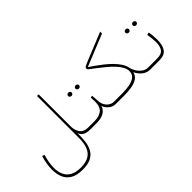

<svg xmlns="http://www.w3.org/2000/svg" viewBox="-71 -1211 2011 2011"><g transform="rotate(-45 935.0 -205.0)"><path d="M292.5 242.2Q207.5 242.2 157.2 212.9Q106.9 183.6 85 131.8Q63 80.1 63 13.2Q63 -28.3 70.6 -72.8Q78.1 -117.2 91.8 -160.6L117.7 -150.9Q106 -110.4 98.1 -67.9Q90.3 -25.4 90.3 16.1Q90.3 72.3 109.9 116.7Q129.4 161.1 173.8 187Q218.3 212.9 292.5 212.9Q399.4 212.9 448.7 156.7Q498 100.6 498 -18.6V-643.1H522.5V-170.4Q522.5 -107.4 551.8 -68.8Q581.1 -30.3 640.1 -30.3H669.9V0H640.1Q601.6 0 570.6 -13.7Q539.6 -27.3 522.9 -65.9Q523.9 -2.9 517.1 52.7Q510.3 108.4 487.3 151.1Q464.4 193.8 417.7 218Q371.1 242.2 292.5 242.2Z M836.9 -411.6Q836.9 -421.4 844.5 -428.7Q852.1 -436 863.3 -436Q874.5 -436 882.1 -429Q889.6 -421.9 889.6 -411.6Q889.6 -401.4 882.1 -394.3Q874.5 -387.2 863.3 -387.2Q852.1 -387.2 844.5 -394.5Q836.9 -401.9 836.9 -411.6ZM728 -411.6Q728 -421.4 735.6 -428.7Q743.2 -436 754.4 -436Q765.6 -436 773.2 -429Q780.8 -421.9 780.8 -411.6Q780.8 -401.4 773.2 -394.3Q765.6 -387.2 754.4 -387.2Q743.2 -387.2 735.6 -394.5Q728 -401.9 728 -411.6ZM650.4 -30.3H741.7Q807.1 -30.3 846.9 -61.8Q886.7 -93.3 887.2 -172.4Q887.2 -208 884.8 -233.4L908.2 -236.3L914.1 -152.8Q916.5 -113.8 933.3 -86.4Q950.2 -59.1 974.6 -44.7Q999 -30.3 1023.9 -30.3H1052.7V0H1023.9Q987.8 0 960.9 -17.3Q934.1 -34.7 918.9 -56.9Q903.8 -79.1 902.3 -93.3Q888.2 -45.9 845.7 -22.9Q803.2 0 740.7 0H650.4Z M1088.9 -480.5Q1115.2 -462.4 1151.1 -437Q1187 -411.6 1225.8 -381.1Q1264.6 -350.6 1299.6 -315.9Q1334.5 -281.2 1359.1 -243.9Q1383.8 -206.5 1391.1 -168.5Q1397 -138.2 1416.5 -106.2Q1436 -74.2 1466.1 -52.2Q1496.1 -30.3 1532.7 -30.3H1563V0H1532.7Q1483.9 0 1446.5 -30Q1409.2 -60.1 1387.2 -105.5Q1378.4 -64 1345 -41Q1311.5 -18.1 1261.5 -9Q1211.4 0 1151.9 0H1032.7V-30.3H1151.4Q1204.6 -30.3 1254.2 -38.8Q1303.7 -47.4 1335.4 -71.8Q1367.2 -96.2 1367.2 -143.6Q1367.2 -175.8 1348.4 -209.2Q1329.6 -242.7 1299.3 -274.9Q1269 -307.1 1233.9 -336.9Q1198.7 -366.7 1165.5 -391.8Q1132.3 -417 1108.4 -436Q1096.2 -445.8 1081.1 -456.3Q1065.9 -466.8 1065.9 -478.5Q1065.9 -494.6 1080.8 -502.7Q1095.7 -510.7 1117.2 -519.5L1442.4 -651.9V-624Z M1730 -456.5Q1730 -466.3 1737.5 -473.6Q1745.1 -481 1756.3 -481Q1767.6 -481 1775.1 -473.9Q1782.7 -466.8 1782.7 -456.5Q1782.7 -446.3 1775.1 -439.2Q1767.6 -432.1 1756.3 -432.1Q1745.1 -432.1 1737.5 -439.5Q1730 -446.8 1730 -456.5ZM1621.1 -456.5Q1621.1 -466.3 1628.7 -473.6Q1636.2 -481 1647.5 -481Q1658.7 -481 1666.3 -473.9Q1673.8 -466.8 1673.8 -456.5Q1673.8 -446.3 1666.3 -439.2Q1658.7 -432.1 1647.5 -432.1Q1636.2 -432.1 1628.7 -439.5Q1621.1 -446.8 1621.1 -456.5ZM1543.5 -30.3H1667.5Q1731 -30.3 1755.1 -64.5Q1779.3 -98.6 1779.3 -159.7Q1779.3 -184.6 1775.9 -217Q1772.5 -249.5 1767.1 -278.8L1795.4 -286.1Q1800.8 -259.3 1803.7 -226.1Q1806.6 -192.9 1806.6 -167.5Q1806.6 -87.9 1775.9 -43.9Q1745.1 0 1668.5 0H1543.5Z"/></g></svg>

Font: Vazirmatn RD UI Thin
Style: Regular
Weight: 100
Designer: Saber Rastikerdar
Foundry: Saber Rastikerdar
Version: Version 33.003